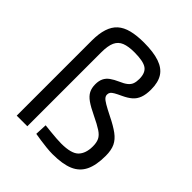

<svg xmlns="http://www.w3.org/2000/svg" viewBox="-204 -851 985 985"><g transform="rotate(45 288.0 -358.5)"><path d="M341 10Q322 10 297.5 7.5Q273 5 249.5 1.5Q226 -2 209 -5L212 -70Q230 -68 253.5 -65.5Q277 -63 299 -61.5Q321 -60 334 -60Q408 -60 434 -87Q460 -114 460 -165Q460 -192 451.5 -210Q443 -228 419.5 -243.5Q396 -259 352 -280Q310 -300 286.5 -316.5Q263 -333 253 -352.5Q243 -372 243 -399Q243 -424 251.5 -441.5Q260 -459 277.5 -471.5Q295 -484 320 -495Q346 -506 360 -517.5Q374 -529 379 -543.5Q384 -558 384 -578Q384 -622 359 -639.5Q334 -657 269 -657Q226 -657 199.5 -646.5Q173 -636 161 -610Q149 -584 149 -535V0H72V-544Q72 -595 83.5 -630.5Q95 -666 118.5 -687Q142 -708 179.5 -717.5Q217 -727 269 -727Q338 -727 381.5 -712Q425 -697 445 -665.5Q465 -634 465 -582Q465 -546 456 -522Q447 -498 429 -482.5Q411 -467 383 -454Q359 -443 346 -435.5Q333 -428 328 -421Q323 -414 323 -404Q323 -394 330 -385.5Q337 -377 356.5 -365.5Q376 -354 412 -336Q459 -313 487.5 -292Q516 -271 528.5 -244.5Q541 -218 541 -177Q541 -109 521 -68Q501 -27 457.5 -8.5Q414 10 341 10Z"/></g></svg>

Font: Cairo Play
Style: Regular
Weight: 400
Designer: Mohamed Gaber, Accademia di Belle Arti di Urbino
Foundry: Kief Type Foundry, Accademia di Belle Arti di Urbino
Version: Version 3.119